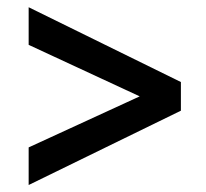

<svg xmlns="http://www.w3.org/2000/svg" viewBox="-20 -569 575 536"><path d="M60 -443.8 370 -300 60 -157.5V-52.5L485 -260V-340L60 -548.8Z"/></svg>

Font: Cambay
Style: Bold
Weight: 700
Designer: Pooja Saxena
Foundry: Pooja Saxena
Version: Version 1.096;PS 001.096;hotconv 1.0.70;makeotf.lib2.5.58329